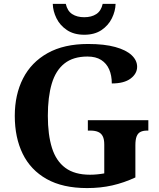

<svg xmlns="http://www.w3.org/2000/svg" viewBox="-20 -948 810 978"><path d="M423.6 10Q299.5 10 217.8 -36Q136.1 -82 95.7 -164.5Q55.3 -247 55.3 -358Q55.3 -466 97.4 -548.5Q139.5 -631 222.7 -677.5Q305.9 -724 428.5 -724Q511.7 -724 567.1 -708.6Q622.5 -693.3 650.5 -666.9Q678.5 -640.5 678.5 -607.9Q678.5 -573 645.4 -547.9Q612.3 -522.9 549.5 -522.9Q549.5 -563.7 536.1 -594.4Q522.8 -625 495.5 -642.5Q468.2 -660 425.6 -660Q352.8 -660 308.3 -624.6Q263.7 -589.3 243.7 -521.9Q223.7 -454.5 223.7 -358Q223.7 -261.5 244.7 -194.6Q265.7 -127.7 313 -92.9Q360.2 -58 438.5 -58Q457 -58 475.6 -59.9Q494.2 -61.7 511.1 -64.8V-211.9Q511.1 -239 503.1 -254.3Q495.1 -269.7 479.5 -276.2Q463.9 -282.8 440.2 -282.8H427.5V-335.8H735.6V-282.8H728.7Q708.5 -282.8 695.4 -276Q682.2 -269.3 675.9 -253.1Q669.6 -237 669.6 -207.9V-44.1Q611.4 -17.1 551.8 -3.5Q492.1 10 423.6 10ZM409.1 -771Q356.9 -771 321.2 -794.7Q285.6 -818.4 267.7 -854.9Q249.8 -891.3 248.8 -928.3H315.1Q323.1 -892.3 347.6 -876.3Q372.1 -860.3 409.1 -860.3Q446.1 -860.3 470.6 -876.3Q495.1 -892.3 503.1 -928.3H568.8Q567.8 -891.3 549.9 -854.9Q532 -818.4 496.9 -794.7Q461.7 -771 409.1 -771Z"/></svg>

Font: Noto Serif Ethiopic
Style: Regular
Weight: 400
Designer: Monotype Design Team
Foundry: Monotype Imaging Inc.
Version: Version 2.102